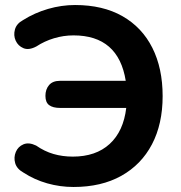

<svg xmlns="http://www.w3.org/2000/svg" viewBox="-20 -735 721 765"><path d="M273 10Q219 10 168 -4.5Q117 -19 74 -47Q47 -62 40.5 -85Q34 -108 43 -129.5Q52 -151 73.5 -160Q95 -169 124 -155Q157 -132 193 -121.5Q229 -111 270 -111Q362 -111 417 -161.5Q472 -212 483 -305H219Q191 -305 176 -316Q161 -327 161 -353Q161 -379 175.5 -396Q190 -413 219 -413H481Q452 -594 273 -594Q233 -594 195 -582.5Q157 -571 125 -550Q95 -534 73.5 -543Q52 -552 42.5 -573Q33 -594 39.5 -617.5Q46 -641 72 -655Q118 -684 171.5 -699.5Q225 -715 279 -715Q390 -715 468 -670.5Q546 -626 587 -544.5Q628 -463 628 -352Q628 -241 585.5 -160Q543 -79 463.5 -34.5Q384 10 273 10Z"/></svg>

Font: Chiron GoRound TC SB
Style: Regular
Weight: 500
Designer: Ryoko NISHIZUKA 西塚涼子 (kana, bopomofo & ideographs); Paul D. Hunt (Latin, Greek & Cyrillic); Sandoll Communications 산돌커뮤니
Foundry: Adobe
Version: Version 1.000;hotconv 1.1.1;makeotfexe 2.6.0